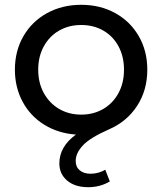

<svg xmlns="http://www.w3.org/2000/svg" viewBox="-20 -555 675 799"><path d="M295 115Q295 140 312 154Q329 168 357 168Q373 168 389.5 163.5Q406 159 418 151L437 200Q397 224 347 224Q292 224 259.5 196.5Q227 169 227 125Q227 55 296 5Q223 0 165 -35.5Q107 -71 74.5 -131Q42 -191 42 -265Q42 -343 77.5 -404.5Q113 -466 176 -500.5Q239 -535 318 -535Q397 -535 459.5 -500.5Q522 -466 557.5 -404.5Q593 -343 593 -265Q593 -179 550 -113.5Q507 -48 432 -16Q355 18 325 50Q295 82 295 115ZM318 -78Q369 -78 409.5 -101.5Q450 -125 473 -167.5Q496 -210 496 -265Q496 -320 473 -362.5Q450 -405 409.5 -428Q369 -451 318 -451Q267 -451 226.5 -428Q186 -405 162.5 -362.5Q139 -320 139 -265Q139 -210 162.5 -167.5Q186 -125 226.5 -101.5Q267 -78 318 -78Z"/></svg>

Font: APTA Sans Medium
Style: Bold
Weight: 500
Version: Version 7.200